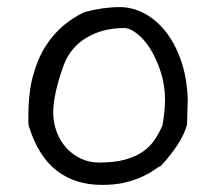

<svg xmlns="http://www.w3.org/2000/svg" viewBox="-20 -543 607 541"><path d="M507 -192Q494 -142 434 -76Q425 -72 412.5 -63Q400 -54 380.5 -45Q361 -36 333.5 -29Q306 -22 267 -22Q192 -22 140 -62Q88 -102 61 -188Q60 -195 60 -202Q60 -209 60 -217Q60 -283 73.5 -331.5Q87 -380 109.5 -414.5Q132 -449 160 -472Q188 -495 218 -509Q271 -523 318 -523Q354 -523 388 -504.5Q422 -486 448 -452.5Q474 -419 490.5 -371Q507 -323 509 -264ZM438 -190Q442 -215 443.5 -232.5Q445 -250 445 -261Q445 -303 433 -340Q421 -377 404 -404.5Q387 -432 366.5 -448Q346 -464 330 -464Q268 -464 222.5 -436Q177 -408 159 -358Q130 -277 130 -226Q130 -199 139 -173.5Q148 -148 165 -128.5Q182 -109 206 -97Q230 -85 259 -85Q302 -85 331.5 -93Q361 -101 381.5 -115Q402 -129 415 -148Q428 -167 438 -190Z"/></svg>

Font: Gaegu
Style: Accents-Regular
Weight: 400
Designer: JIKJI
Foundry: JIKJI
Version: Version 1.00